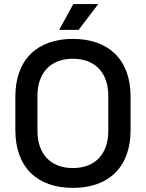

<svg xmlns="http://www.w3.org/2000/svg" viewBox="-20 -904 713 938"><path d="M336 14C508 14 618 -85 618 -268V-432C618 -615 508 -714 336 -714C164 -714 55 -615 55 -432V-268C55 -85 164 14 336 14ZM163 -264V-436C163 -548 227 -617 336 -617C445 -617 509 -548 509 -436V-264C509 -152 445 -83 336 -83C227 -83 163 -152 163 -264ZM269 -758H364L460 -884H338Z"/></svg>

Font: Meta Space Medium
Style: Regular
Weight: 500
Designer: Meta Pool / Florian Karsten
Foundry: Meta Pool / Florian Karsten
Version: Version 2.000;Glyphs 3.1.1 (3137)